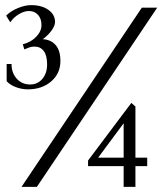

<svg xmlns="http://www.w3.org/2000/svg" viewBox="-20 -730 634 750"><path d="M64 0 534 -700H594L124 0ZM463 0V-88L472 -81H324V-103L493 -328L509 -314V-107L500 -114H555V-81H502L509 -87V0ZM358 -107 356 -114H476L463 -104V-260L470 -258ZM89 -381Q64 -381 41 -390Q18 -399 6 -413V-480H25Q25 -445 45.5 -422.5Q66 -400 98 -400Q127 -400 145.5 -422Q164 -444 164 -478Q164 -513 151 -530.5Q138 -548 115 -548Q100 -548 85 -541L75 -537L69 -557Q101 -565 121.5 -586.5Q142 -608 142 -632Q142 -657 128.5 -672Q115 -687 93 -687Q75 -687 54.5 -675Q34 -663 20 -643L4 -669Q22 -687 50 -698.5Q78 -710 102 -710Q143 -710 169 -691.5Q195 -673 195 -644Q195 -629 180.5 -609.5Q166 -590 142 -573V-577Q176 -577 196 -555.5Q216 -534 216 -492Q216 -443 180 -412Q144 -381 89 -381Z"/></svg>

Font: Wittgenstein Medium
Style: Regular
Weight: 500
Designer: Jörg Drees
Foundry: Jörg Drees
Version: Version 1.500